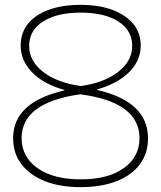

<svg xmlns="http://www.w3.org/2000/svg" viewBox="-20 -760 663 790"><path d="M312 10Q227 10 165 -14.5Q103 -39 68.5 -84Q34 -129 34 -191Q34 -266 87 -315Q140 -364 245 -388V-390Q161 -413 113 -461.5Q65 -510 65 -573Q65 -625 95.5 -662.5Q126 -700 181.5 -720Q237 -740 312 -740Q387 -740 442 -719.5Q497 -699 528 -662Q559 -625 559 -573Q559 -510 510.5 -462.5Q462 -415 379 -392V-390Q589 -342 589 -191Q589 -129 555.5 -84Q522 -39 459.5 -14.5Q397 10 312 10ZM312 -22Q424 -22 489 -68Q554 -114 554 -192Q554 -265 493.5 -310.5Q433 -356 310 -372Q69 -338 69 -192Q69 -114 134.5 -68Q200 -22 312 -22ZM312 -406Q408 -419 466 -464Q524 -509 524 -571Q524 -635 467 -671.5Q410 -708 312 -708Q214 -708 157 -671.5Q100 -635 100 -571Q100 -509 157 -464.5Q214 -420 312 -406Z"/></svg>

Font: M PLUS 2 Thin ExtraLight
Style: Regular
Weight: 250
Version: Version 1.001